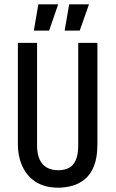

<svg xmlns="http://www.w3.org/2000/svg" viewBox="-20 -859 536 891"><path d="M250 12Q211 12 180.5 1.5Q150 -9 128 -28Q106 -47 91.5 -72.5Q77 -98 70 -127.5Q63 -157 63 -189V-660H152V-185Q152 -143 164.5 -117.5Q177 -92 199 -80.5Q221 -69 250 -69Q278 -69 299 -79.5Q320 -90 331.5 -115.5Q343 -141 343 -185V-660H432V-189Q432 -129 416.5 -89.5Q401 -50 374.5 -28Q348 -6 315.5 3Q283 12 250 12ZM208 -717H137L158 -839H250ZM350 -717H280L301 -839H393Z"/></svg>

Font: Bricolage Grotesque Condensed
Style: Regular
Weight: 400
Width: 3
Designer: Mathieu Triay
Foundry: Atelier Triay
Version: Version 1.000;gftools[0.9.30]